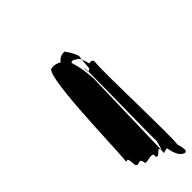

<svg xmlns="http://www.w3.org/2000/svg" viewBox="37 -951 1000 1000"><g transform="rotate(45 537.0 -451.0)"><path d="M257 -498C257 -480 261 -460 283 -445C273 -429 268 -410 271 -393C255 -341 757 -332 872 -322C920 -315 850 -338 926 -340C969 -345 913 -377 957 -384C984 -378 938 -457 977 -447C1009 -457 941 -489 972 -491C973 -491 975 -492 975 -493L464 -507C407 -503 377 -498 331 -485L327 -483C320 -485 314 -493 333 -518C335 -523 340 -528 350 -533C339 -534 333 -535 331 -536C313 -536 274 -511 257 -498ZM350 -533C362 -532 377 -530 410 -528C416 -522 419 -516 418 -513C547 -514 954 -504 930 -510C869 -519 977 -500 975 -493L998 -491C995 -493 994 -506 990 -520C1023 -525 1053 -536 1067 -554C1092 -592 1047 -582 1015 -572C976 -582 498 -565 418 -572C389 -577 389 -562 392 -546C376 -542 361 -538 350 -533ZM399 -510C415 -509 417 -510 418 -513C385 -513 379 -512 399 -510Z"/></g></svg>

Font: bitstorm
Style: maxextobl
Weight: 400
Version: Version 0.2